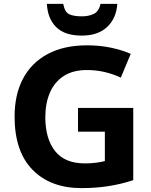

<svg xmlns="http://www.w3.org/2000/svg" viewBox="-20 -957 775 987"><path d="M381 -402H665V-31Q609 -12 542.5 -1Q476 10 399 10Q240 10 147.5 -84Q55 -178 55 -358Q55 -470 98 -552Q141 -634 224.5 -679Q308 -724 428 -724Q492 -724 549.5 -712Q607 -700 652 -680L601 -558Q563 -576 519 -586.5Q475 -597 427 -597Q354 -597 306.5 -565.5Q259 -534 236 -479.5Q213 -425 213 -355Q213 -244 263 -180.5Q313 -117 417 -117Q446 -117 473.5 -120.5Q501 -124 519 -129V-280H381ZM583 -937Q578 -863 531 -818.5Q484 -774 400 -774Q313 -774 269 -817.5Q225 -861 221 -937H305Q313 -895 335.5 -884Q358 -873 401 -873Q436 -873 462 -885.5Q488 -898 497 -937Z"/></svg>

Font: Noto Sans Meetei Mayek
Style: Bold
Weight: 700
Designer: Monotype Design Team and Neelakash Kshetrimayum
Foundry: Monotype Imaging Inc.
Version: Version 2.002; ttfautohint (v1.8.4.7-5d5b)